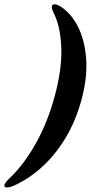

<svg xmlns="http://www.w3.org/2000/svg" viewBox="-103 -745 439 882"><path d="M272 -289Q245 -188.5 197 -109.5Q149 -30.5 87 24.8Q25 80 -43 109.5Q-74 121 -81 113Q-89 103.5 -64 78.5Q3.5 16 59.5 -82.5Q115.5 -181 148.5 -304Q182.5 -429 178.5 -527.5Q174.5 -626 142.5 -687.5Q130.5 -714 137.5 -721.5Q146 -730.5 168.5 -719Q219.5 -689.5 252.5 -627.5Q285.5 -565.5 292.5 -478.8Q299.5 -392 272 -289Z"/></svg>

Font: Fraunces 144pt Soft
Style: Bold Italic
Weight: 700
Italic angle: -16°
Version: Version 1.000;[b76b70a41]